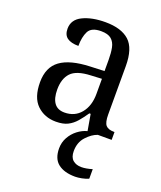

<svg xmlns="http://www.w3.org/2000/svg" viewBox="-144 -637 811 966"><g transform="rotate(20 261.5 -154.5)"><path d="M188 10Q127 10 86.5 -29Q46 -68 46 -150Q46 -230 98 -268Q150 -306 256 -310L332 -313V-373Q332 -410 326.5 -437.5Q321 -465 303 -480.5Q285 -496 248 -496Q196 -496 180.5 -465.5Q165 -435 165 -387Q125 -387 104.5 -402Q84 -417 84 -450Q84 -499 132.5 -522.5Q181 -546 253 -546Q338 -546 381 -507Q424 -468 424 -373V-114Q424 -72 437 -57Q450 -42 481 -42H484V0H355L340 -87H333Q314 -59 295 -37Q276 -15 251.5 -2.5Q227 10 188 10ZM213 -48Q268 -48 300.5 -87.5Q333 -127 333 -191V-272L275 -269Q199 -266 169.5 -234.5Q140 -203 140 -145Q140 -98 158 -73Q176 -48 213 -48ZM374 237Q316 237 283 211.5Q250 186 250 130Q250 98 265 71Q280 44 304 25.5Q328 7 355 0H410Q380 10 352 40.5Q324 71 324 118Q324 151 341.5 166Q359 181 387 181Q412 181 445 171V222Q430 229 409.5 233Q389 237 374 237Z"/></g></svg>

Font: Noto Serif Tamil SemiCondensed
Style: Italic
Weight: 400
Width: 4
Italic angle: -12°
Designer: Indian Type Foundry, Tom Grace, and the Monotype Design Team
Foundry: Monotype Imaging Inc.
Version: Version 2.003; ttfautohint (v1.8.4.7-5d5b)